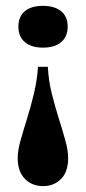

<svg xmlns="http://www.w3.org/2000/svg" viewBox="-20 -450 296 663"><path d="M129 192.7Q90.3 192.7 65.7 167.3Q41.1 141.9 41.1 96Q41.1 70.2 50.8 35.5Q60.5 0.8 73.4 -40.3Q86.3 -81.5 97.2 -127Q108.1 -172.6 111.3 -219.4H145.2Q147.6 -171.8 158.9 -126.6Q170.2 -81.5 183.1 -40.7Q196 0 205.6 34.7Q215.3 69.4 215.3 96Q215.3 143.5 190.7 168.1Q166.1 192.7 129 192.7ZM128.2 -285.5Q88.7 -285.5 66.1 -304.4Q43.5 -323.4 43.5 -358.1Q43.5 -392.7 65.7 -411.3Q87.9 -429.8 128.2 -429.8Q168.5 -429.8 191.1 -411.3Q213.7 -392.7 213.7 -358.1Q213.7 -323.4 191.1 -304.4Q168.5 -285.5 128.2 -285.5Z"/></svg>

Font: Playfair 9pt Black
Style: Regular
Weight: 900
Designer: Claus Eggers Sørensen
Foundry: Claus Eggers Sørensen
Version: Version 2.203